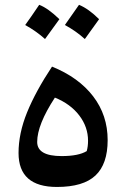

<svg xmlns="http://www.w3.org/2000/svg" viewBox="-20 -761 517 789"><path d="M213.9 7.3Q56.2 7.3 56.2 -132.3Q56.2 -212.9 91.3 -299.3Q126.5 -385.7 193.8 -487.3Q303.2 -442.9 362.8 -365.2Q422.4 -287.6 422.4 -185.1Q422.4 -86.9 372.3 -39.8Q322.3 7.3 213.9 7.3ZM205.6 -359.9Q132.8 -248.5 132.8 -177.7Q132.8 -119.6 233.4 -119.6Q302.7 -119.6 336.4 -140.1Q341.8 -159.2 341.8 -182.6Q341.8 -239.3 305.7 -286.6Q269.5 -334 205.6 -359.9ZM83.5 -658.2Q106 -689 141.1 -741.2Q177.2 -727.5 224.1 -682.1Q185.1 -627.9 165 -600.6Q129.4 -632.8 83.5 -658.2ZM246.6 -658.2 304.7 -741.2Q344.7 -724.6 387.2 -682.1Q365.2 -650.9 328.6 -600.6Q292 -633.8 246.6 -658.2Z"/></svg>

Font: Pinar-DS1-FD SemiBold
Style: Regular
Weight: 600
Designer: Amin Abedi
Version: Version 3.000